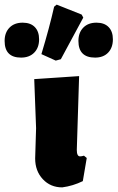

<svg xmlns="http://www.w3.org/2000/svg" viewBox="-113 -803 508 830"><path d="M128 -541 66 -569Q101 -685 121 -774L132 -783L240 -740L247 -727L150 -547ZM-22 -554Q-93 -554 -93 -626Q-93 -662 -72 -683.5Q-51 -705 -15 -705Q19 -705 37.5 -686Q56 -667 56 -633Q56 -597 35 -575.5Q14 -554 -22 -554ZM298 -554Q226 -554 226 -626Q226 -662 247 -683.5Q268 -705 304 -705Q338 -705 356.5 -686Q375 -667 375 -633Q375 -597 354.5 -575.5Q334 -554 298 -554ZM156 7Q105 7 72 -28.5Q39 -64 39 -118L43 -249L35 -461L229 -474L219 -155Q219 -127 233 -127Q240 -127 250 -130L262 -120L245 -20Q202 1 156 7Z"/></svg>

Font: Alegreya Sans SC Black
Style: Regular
Weight: 900
Designer: Juan Pablo del Peral
Foundry: Huerta Tipografica
Version: Version 2.007